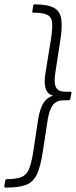

<svg xmlns="http://www.w3.org/2000/svg" viewBox="-70 -717 348 879"><path d="M89 -697Q148 -697 176.5 -681.5Q205 -666 210.5 -630Q216 -594 206 -532L183 -382Q176 -337 186.5 -317Q197 -297 230 -297H251Q259 -297 257 -290L252 -265Q251 -258 244 -258H224Q190 -258 173.5 -238Q157 -218 149 -173L126 -23Q116 44 99.5 80Q83 116 50 129Q17 142 -44 142Q-51 142 -50 134L-46 110Q-45 106 -42.5 104.5Q-40 103 -38 103Q6 103 28.5 93.5Q51 84 62 58.5Q73 33 81 -14L105 -173Q113 -220 129 -245.5Q145 -271 173 -279Q147 -286 139 -311.5Q131 -337 138 -382L164 -542Q171 -589 168.5 -614Q166 -639 146.5 -649Q127 -659 82 -659Q76 -659 78 -665L82 -691Q83 -697 89 -697Z"/></svg>

Font: Sofia Sans ExtraLight
Style: Italic
Weight: 250
Italic angle: -9°
Version: Version 4.100-B